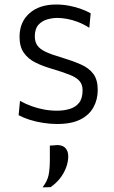

<svg xmlns="http://www.w3.org/2000/svg" viewBox="-20 -526 492 830"><path d="M227 10Q197 10 166.5 5.2Q136 0.5 108.5 -8.2Q81 -17 60.5 -28L66.5 -90Q89.5 -77 115.5 -67.5Q141.5 -58 169.2 -52.8Q197 -47.5 226 -47.5Q256 -47.5 281.2 -55Q306.5 -62.5 321.8 -81.5Q337 -100.5 337 -136.5Q337 -160 324.2 -175.2Q311.5 -190.5 281.8 -202.5Q252 -214.5 201.5 -229.5Q163.5 -240.5 132.5 -256Q101.5 -271.5 83 -297.8Q64.5 -324 64.5 -367Q64.5 -430.5 107.2 -468.5Q150 -506.5 222.5 -506.5Q251.5 -506.5 279 -501.2Q306.5 -496 330.5 -487.2Q354.5 -478.5 372 -468.5L366 -406Q341.5 -421.5 316.8 -431Q292 -440.5 269.2 -444.5Q246.5 -448.5 228 -448.5Q207 -448.5 184.5 -442.2Q162 -436 146.2 -418.8Q130.5 -401.5 130.5 -368.5Q130.5 -345.5 141.2 -329.8Q152 -314 176.8 -302.2Q201.5 -290.5 244.5 -278Q292.5 -263.5 328.2 -248Q364 -232.5 383.2 -207Q402.5 -181.5 402.5 -137Q402.5 -96 384.2 -62.5Q366 -29 327.5 -9.5Q289 10 227 10ZM164 284Q185 256.5 190.2 230.2Q195.5 204 195.5 163.5Q195.5 148.5 195.5 133.2Q195.5 118 195.5 103.5L229.5 101Q252.5 102 263.8 115.2Q275 128.5 275 149.5Q275 174 265.5 199Q256 224 238.8 245.8Q221.5 267.5 198.5 283Z"/></svg>

Font: Commissioner Thin Light
Style: Regular
Weight: 300
Version: Version 1.000